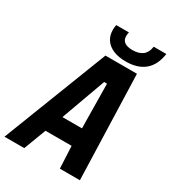

<svg xmlns="http://www.w3.org/2000/svg" viewBox="-226 -1035 1042 1153"><g transform="rotate(30 294.5 -458.0)"><path d="M270.5 -725H489L512 0H373L365.5 -154H184.5L126 0H-11ZM367 -276 363 -583.5H343L231.5 -276ZM231.5 -881.5Q231.5 -899 235 -916H323Q319.5 -902 319.5 -889.5Q319.5 -834.5 394 -834.5Q438 -834.5 463.5 -854.2Q489 -874 495 -916H582.5Q571 -835.5 523 -795.2Q475 -755 393 -755Q343 -755 306.5 -770.2Q270 -785.5 250.8 -814Q231.5 -842.5 231.5 -881.5Z"/></g></svg>

Font: JuliaMono ExtraBoldItalic
Style: Regular
Weight: 800
Italic angle: -9°
Monospace: yes
Designer: cormullion
Foundry: corm
Version: Version 0.049; ttfautohint (v1.8.4)